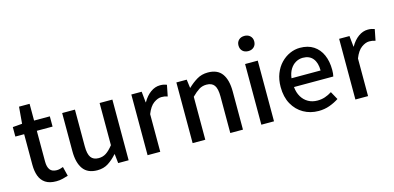

<svg xmlns="http://www.w3.org/2000/svg" viewBox="-72 -1231 3458 1684"><g transform="rotate(-15 1657.0 -388.5)"><path d="M272 14Q210 14 173.5 -10.5Q137 -35 121 -78.5Q105 -122 105 -180V-458H25V-544L111 -551L124 -703H220V-551H363V-458H220V-179Q220 -130 239 -104.5Q258 -79 301 -79Q315 -79 331 -83Q347 -87 359 -92L380 -7Q358 0 330.5 7Q303 14 272 14Z M645 14Q557 14 516 -43Q475 -100 475 -204V-551H591V-218Q591 -148 613 -117Q635 -86 683 -86Q721 -86 751 -105.5Q781 -125 815 -168V-551H931V0H836L827 -83H824Q786 -40 744 -13Q702 14 645 14Z M1103 0V-551H1197L1207 -452H1209Q1239 -505 1280 -534.5Q1321 -564 1366 -564Q1386 -564 1400 -561Q1414 -558 1427 -553L1407 -452Q1392 -457 1380 -459Q1368 -461 1351 -461Q1318 -461 1281 -434.5Q1244 -408 1218 -342V0Z M1512 0V-551H1606L1616 -474H1618Q1656 -511 1700 -537.5Q1744 -564 1800 -564Q1888 -564 1928.5 -507.5Q1969 -451 1969 -346V0H1854V-332Q1854 -403 1832 -433.5Q1810 -464 1761 -464Q1723 -464 1693.5 -445.5Q1664 -427 1627 -390V0Z M2136 0V-551H2251V0ZM2194 -653Q2161 -653 2141.5 -672Q2122 -691 2122 -723Q2122 -753 2141.5 -772Q2161 -791 2194 -791Q2225 -791 2245 -772Q2265 -753 2265 -723Q2265 -691 2245 -672Q2225 -653 2194 -653Z M2654 14Q2579 14 2518 -20.5Q2457 -55 2421 -119.5Q2385 -184 2385 -275Q2385 -342 2406 -395.5Q2427 -449 2463 -486.5Q2499 -524 2544 -544Q2589 -564 2636 -564Q2709 -564 2759 -531.5Q2809 -499 2835 -440.5Q2861 -382 2861 -304Q2861 -287 2859.5 -271.5Q2858 -256 2855 -245H2498Q2503 -193 2525.5 -155.5Q2548 -118 2584.5 -97.5Q2621 -77 2668 -77Q2705 -77 2737 -88Q2769 -99 2799 -118L2839 -45Q2801 -20 2754.5 -3Q2708 14 2654 14ZM2497 -325H2761Q2761 -395 2729.5 -434Q2698 -473 2638 -473Q2604 -473 2574 -456Q2544 -439 2523.5 -406Q2503 -373 2497 -325Z M2990 0V-551H3084L3094 -452H3096Q3126 -505 3167 -534.5Q3208 -564 3253 -564Q3273 -564 3287 -561Q3301 -558 3314 -553L3294 -452Q3279 -457 3267 -459Q3255 -461 3238 -461Q3205 -461 3168 -434.5Q3131 -408 3105 -342V0Z"/></g></svg>

Font: Noto Sans SC Medium
Style: Regular
Weight: 500
Designer: Ryoko NISHIZUKA  (kana, bopomofo & ideographs); Paul D. Hunt (Latin, Greek & Cyrillic); Sandoll Communications , Soo-you
Foundry: Adobe
Version: Version 2.004-H2;hotconv 1.0.118;makeotfexe 2.5.65603